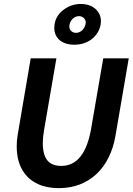

<svg xmlns="http://www.w3.org/2000/svg" viewBox="-20 -962 686 994"><path d="M285 12Q222.5 12 177.2 -8.8Q132 -29.5 105.5 -67Q66.5 -120 66.5 -205.5Q66.5 -235 72 -267L139 -660H272L208 -288Q201.5 -250.5 201.5 -220Q201.5 -180 213 -152Q234 -103 297 -103Q418.5 -103 452 -297L514.5 -660H646.5L577.5 -257.5Q567 -196.5 542.2 -146.8Q517.5 -97 480.2 -61.8Q443 -26.5 393.5 -7.2Q344 12 285 12ZM365 -730.5Q311.5 -730.5 282.5 -760Q261 -783 261 -817Q261 -826.5 262.5 -837Q270.5 -883.5 310.5 -912.5Q350.5 -941.5 397.5 -941.5Q448 -941.5 478.5 -912Q502.5 -887 502.5 -852L501 -835Q497 -812 485 -792.8Q473 -773.5 455 -759.5Q437 -745.5 413.8 -738Q390.5 -730.5 365 -730.5ZM373.5 -792Q392 -792 406.8 -806.5Q421.5 -821 424 -845Q424 -857 416 -866.5Q405.5 -878.5 389 -878.5Q371.5 -878.5 357 -865.5Q339.5 -848 339 -825.5Q339 -813.5 345.5 -805Q356 -792 373.5 -792Z"/></svg>

Font: Lucymar Sans SemiBold
Style: Italic
Weight: 600
Italic angle: -10°
Foundry: The League of Moveable Type (original font) / Main changes by Cristiano Sobral with portions from Mirco Monsees
Version: Version 2.00;August 30, 2020;FontCreator 13.0.0.2681 64-bit